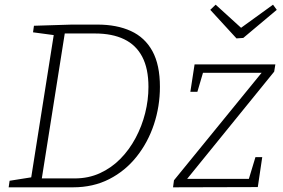

<svg xmlns="http://www.w3.org/2000/svg" viewBox="-20 -800 1210 820"><path d="M396 -695Q479 -695 539 -667.5Q599 -640 631 -581.5Q663 -523 663 -429Q663 -346 637.5 -269Q612 -192 563.5 -131Q515 -70 446.5 -35Q378 0 292 0H17L21 -28L122 -44L112 -34L211 -660L218 -649L121 -662L125 -690L287 -695ZM299 -38Q358 -38 407 -60.5Q456 -83 494 -121.5Q532 -160 559 -210.5Q586 -261 600 -317Q614 -373 614 -429Q614 -507 587.5 -557.5Q561 -608 510 -632.5Q459 -657 386 -657H246L258 -666L157 -28L149 -38ZM1100 -129 1081 -1 719 0 723 -30 1107 -501 1114 -489H833L851 -503L823 -408H793L811 -525H1156L1151 -494L767 -21L766 -36H1056L1038 -20L1071 -129ZM1146 -780 1162 -758 1019 -638 990 -636 878 -758 901 -780 1022 -670H994Z"/></svg>

Font: Bitter Thin Light
Style: Italic
Weight: 300
Italic angle: -9°
Version: Version 2.002